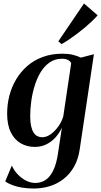

<svg xmlns="http://www.w3.org/2000/svg" viewBox="-20 -833 581 1103"><path d="M438 24.5Q429.5 82.5 405.2 125Q381 167.5 345.2 195.2Q309.5 223 265.8 236.5Q222 250 174 250Q140 250 109.2 245.2Q78.5 240.5 53.2 231.2Q28 222 10 209L48 118Q60 145.5 81.5 168.2Q103 191 129.2 204.5Q155.5 218 182 218Q217 218 243 200Q269 182 286.5 145Q304 108 312.5 52.5L335.5 -100Q323 -71.5 301 -46Q279 -20.5 248.5 -4.8Q218 11 180 11Q135 11 98.8 -10Q62.5 -31 41.8 -73.5Q21 -116 21 -180.5Q21 -233 34 -283.5Q47 -334 73 -377.5Q99 -421 137.2 -454.2Q175.5 -487.5 226.2 -506Q277 -524.5 339.5 -524.5Q373 -524.5 398.5 -518.2Q424 -512 444.5 -502L519.5 -521.5ZM389 -470Q384 -481 371 -488.2Q358 -495.5 336 -495.5Q295.5 -495.5 265 -474.2Q234.5 -453 213.2 -417.8Q192 -382.5 178.8 -339.2Q165.5 -296 159.5 -250.8Q153.5 -205.5 153.5 -165.5Q153.5 -131.5 158.8 -108.2Q164 -85 173.5 -70.8Q183 -56.5 195.5 -50.5Q208 -44.5 222.5 -44.5Q247 -44.5 271.2 -61.8Q295.5 -79 315 -106.5Q334.5 -134 343.5 -164.5ZM315 -595.5 462.5 -813 541 -745Q528 -730 509.5 -712.2Q491 -694.5 468.8 -675.8Q446.5 -657 423 -639.2Q399.5 -621.5 376.5 -606Q353.5 -590.5 333.5 -579.5Z"/></svg>

Font: Merriweather 120pt SemiBold
Style: Italic
Weight: 600
Italic angle: -7.8°
Version: Version 2.101